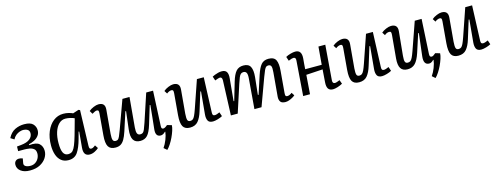

<svg xmlns="http://www.w3.org/2000/svg" viewBox="-20 -1274 5762 2222"><g transform="rotate(-15 2861.5 -163.0)"><path d="M192 14Q124 14 84 -16Q44 -46 44 -92Q44 -120 60 -136Q76 -152 101 -152Q122 -152 146 -143L136 -88Q132 -63 153.5 -50Q175 -37 212 -37Q245 -37 270.5 -54Q296 -71 310 -98Q324 -125 324 -155Q324 -193 302.5 -210.5Q281 -228 249.5 -233Q218 -238 189 -238H116L117 -293L167 -298Q238 -305 273 -333.5Q308 -362 308 -402Q308 -434 285 -447Q262 -460 234 -460Q216 -460 192 -452Q168 -444 146 -426.5Q124 -409 110 -380L67 -407Q100 -471 151.5 -496Q203 -521 262 -521Q337 -521 367 -489Q397 -457 397 -414Q397 -376 376 -349Q355 -322 323.5 -306Q292 -290 258 -283V-272Q344 -281 379 -249Q414 -217 414 -162Q414 -119 388.5 -79Q363 -39 314 -12.5Q265 14 192 14Z M918 -90Q917 -65 922.5 -56Q928 -47 943 -47Q962 -47 992 -72L1017 -34Q1001 -18 970 -2Q939 14 908 14Q831 14 840 -86L857 -274L850 -275L828 -193Q801 -93 764 -39.5Q727 14 655 14Q602 14 567.5 -14Q533 -42 516.5 -90.5Q500 -139 500 -201Q500 -296 530 -368Q560 -440 612 -480.5Q664 -521 730 -521Q765 -521 795.5 -513Q826 -505 844 -496L914 -519L931 -511ZM668 -54Q692 -54 709 -64Q726 -74 741.5 -102Q757 -130 774 -181.5Q791 -233 814 -317L847 -436Q828 -446 797 -453Q766 -460 739 -460Q695 -460 661.5 -427.5Q628 -395 609.5 -337.5Q591 -280 591 -205Q591 -126 609.5 -90Q628 -54 668 -54Z M1036 -472Q1058 -492 1093 -506.5Q1128 -521 1153 -521Q1234 -521 1226 -438L1201 -153Q1197 -101 1205 -80.5Q1213 -60 1238 -60Q1255 -60 1265 -67.5Q1275 -75 1286.5 -100Q1298 -125 1317 -177L1438 -510H1523L1491 -153Q1487 -104 1496.5 -82Q1506 -60 1533 -60Q1551 -60 1562.5 -68Q1574 -76 1585 -101Q1596 -126 1613 -177L1723 -510H1805L1785 -91Q1784 -72 1789.5 -64Q1795 -56 1807 -56Q1827 -56 1858 -84L1912 -68Q1911 -41 1899 -4Q1887 33 1869 71Q1851 109 1829.5 142Q1808 175 1787 195L1750 163Q1775 128 1795 77.5Q1815 27 1819 -14L1814 -15Q1787 14 1758 14Q1694 14 1703 -74Q1711 -145 1718 -216Q1725 -287 1732 -358L1725 -360L1658 -140Q1632 -55 1600 -20.5Q1568 14 1514 14Q1455 14 1431 -26Q1407 -66 1417 -150Q1423 -203 1429.5 -256Q1436 -309 1442 -361L1434 -363L1362 -140Q1343 -82 1323 -48.5Q1303 -15 1278 -0.5Q1253 14 1217 14Q1155 14 1131.5 -26Q1108 -66 1116 -159L1138 -414Q1140 -439 1135.5 -448Q1131 -457 1115 -457Q1097 -457 1059 -433Z M1931 -472Q1953 -492 1988 -506.5Q2023 -521 2048 -521Q2129 -521 2121 -438L2096 -156Q2092 -102 2099 -81Q2106 -60 2131 -60Q2150 -60 2162.5 -69.5Q2175 -79 2187.5 -105Q2200 -131 2217 -180L2330 -508H2412L2396 -91Q2395 -69 2401 -60Q2407 -51 2423 -51Q2435 -51 2450.5 -56.5Q2466 -62 2482 -69L2499 -19Q2477 -6 2442 4Q2407 14 2384 14Q2339 14 2324.5 -14Q2310 -42 2314 -88L2339 -358L2331 -359L2263 -140Q2241 -67 2207 -26.5Q2173 14 2110 14Q2049 14 2026 -26.5Q2003 -67 2011 -162L2033 -417Q2035 -443 2030 -451.5Q2025 -460 2010 -460Q1998 -460 1982.5 -453.5Q1967 -447 1954 -436Z M2912 -354Q2917 -407 2906 -427Q2895 -447 2870 -447Q2851 -447 2838.5 -436.5Q2826 -426 2815.5 -400.5Q2805 -375 2790 -330L2683 0H2601L2617 -416Q2618 -456 2590 -456Q2577 -456 2531 -438L2514 -488Q2525 -494 2544.5 -502Q2564 -510 2586.5 -515.5Q2609 -521 2629 -521Q2672 -521 2688 -495Q2704 -469 2699 -419L2674 -152L2681 -150L2745 -367Q2769 -448 2800.5 -484.5Q2832 -521 2889 -521Q2951 -521 2972.5 -479.5Q2994 -438 2986 -357L2964 -149L2972 -147L3044 -367Q3070 -447 3101 -484Q3132 -521 3189 -521Q3256 -521 3277 -478Q3298 -435 3290 -348L3268 -90Q3266 -66 3270.5 -56.5Q3275 -47 3291 -47Q3317 -47 3347 -71L3370 -35Q3359 -25 3339 -13.5Q3319 -2 3296.5 6Q3274 14 3253 14Q3208 14 3192.5 -9.5Q3177 -33 3180 -69L3205 -354Q3210 -407 3202 -427Q3194 -447 3168 -447Q3152 -447 3141.5 -439Q3131 -431 3119.5 -406Q3108 -381 3089 -330L2968 0H2883Z M3764 -240 3566 -228 3549 0H3467L3498 -416Q3500 -438 3493 -447Q3486 -456 3471 -456Q3453 -456 3412 -438L3395 -488Q3418 -502 3452.5 -511.5Q3487 -521 3510 -521Q3589 -521 3580 -419Q3577 -388 3574.5 -357Q3572 -326 3570 -294H3768L3786 -508H3868L3835 -91Q3832 -51 3862 -51Q3881 -51 3921 -69L3938 -22Q3912 -7 3878.5 3.5Q3845 14 3823 14Q3783 14 3766 -11Q3749 -36 3753 -88Z M3957 -472Q3979 -492 4014 -506.5Q4049 -521 4074 -521Q4155 -521 4147 -438L4122 -156Q4118 -102 4125 -81Q4132 -60 4157 -60Q4176 -60 4188.5 -69.5Q4201 -79 4213.5 -105Q4226 -131 4243 -180L4356 -508H4438L4422 -91Q4421 -69 4427 -60Q4433 -51 4449 -51Q4461 -51 4476.5 -56.5Q4492 -62 4508 -69L4525 -19Q4503 -6 4468 4Q4433 14 4410 14Q4365 14 4350.5 -14Q4336 -42 4340 -88L4365 -358L4357 -359L4289 -140Q4267 -67 4233 -26.5Q4199 14 4136 14Q4075 14 4052 -26.5Q4029 -67 4037 -162L4059 -417Q4061 -443 4056 -451.5Q4051 -460 4036 -460Q4024 -460 4008.5 -453.5Q3993 -447 3980 -436Z M4541 -472Q4563 -492 4598 -506.5Q4633 -521 4658 -521Q4739 -521 4731 -438L4703 -153Q4698 -101 4705.5 -80.5Q4713 -60 4738 -60Q4757 -60 4769.5 -69Q4782 -78 4794.5 -103.5Q4807 -129 4824 -177L4940 -508H5022L4999 -96Q4996 -56 5021 -56Q5032 -56 5041 -61Q5050 -66 5072 -84L5126 -68Q5125 -41 5113 -4Q5101 33 5083 71Q5065 109 5043.5 142Q5022 175 5001 195L4964 163Q4989 128 5009 77.5Q5029 27 5033 -14L5028 -15Q5001 14 4975 14Q4905 14 4917 -88L4949 -358L4941 -359L4870 -140Q4843 -58 4808 -22Q4773 14 4717 14Q4659 14 4635 -24Q4611 -62 4618 -142L4643 -417Q4645 -442 4640.5 -451Q4636 -460 4620 -460Q4591 -460 4564 -436Z M5146 -472Q5168 -492 5203 -506.5Q5238 -521 5263 -521Q5344 -521 5336 -438L5311 -156Q5307 -102 5314 -81Q5321 -60 5346 -60Q5365 -60 5377.5 -69.5Q5390 -79 5402.5 -105Q5415 -131 5432 -180L5545 -508H5627L5611 -91Q5610 -69 5616 -60Q5622 -51 5638 -51Q5650 -51 5665.5 -56.5Q5681 -62 5697 -69L5714 -19Q5692 -6 5657 4Q5622 14 5599 14Q5554 14 5539.5 -14Q5525 -42 5529 -88L5554 -358L5546 -359L5478 -140Q5456 -67 5422 -26.5Q5388 14 5325 14Q5264 14 5241 -26.5Q5218 -67 5226 -162L5248 -417Q5250 -443 5245 -451.5Q5240 -460 5225 -460Q5213 -460 5197.5 -453.5Q5182 -447 5169 -436Z"/></g></svg>

Font: Literata 12pt
Style: Italic
Weight: 400
Italic angle: -2°
Designer: Latin by Veronika Burian and Jose Scaglione. Greek by Irene Vlachou. Cyrillic by Vera Evstafieva
Foundry: TypeTogether
Version: Version 3.002